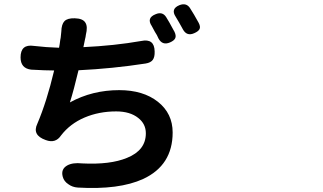

<svg xmlns="http://www.w3.org/2000/svg" viewBox="-20 -845 1540 916"><path d="M350.6 49.8Q325.2 47.9 306.6 34.2Q285.2 20.5 279.3 -2Q269.5 -38.1 300.8 -55.7Q327.1 -70.3 372.1 -65.4Q505.9 -58.6 585.9 -91.8Q675.8 -127.9 675.8 -209Q675.8 -253.9 639.6 -282.2Q600.6 -313.5 534.2 -313.5Q452.1 -313.5 383.3 -284.2Q314.5 -254.9 271.5 -199.2Q245.1 -159.2 198.2 -176.8Q131.8 -200.2 158.2 -254.9Q203.1 -360.4 238.3 -508.8Q197.3 -508.8 128.9 -512.7Q78.1 -518.6 78.1 -571.3Q78.1 -635.7 141.6 -626Q200.2 -619.1 261.7 -617.2Q264.6 -630.9 267.6 -655.3Q269.5 -662.1 269.5 -665Q271.5 -681.6 272.5 -694.3Q273.4 -729.5 287.6 -744.1Q301.8 -758.8 336.9 -757.8Q376 -756.8 387.7 -736.3Q399.4 -717.8 389.6 -678.7Q389.6 -675.8 388.2 -668.9Q386.7 -662.1 385.7 -658.2L377.9 -620.1Q525.4 -627 653.3 -649.4Q716.8 -663.1 717.8 -599.6Q718.8 -573.2 709 -559.6Q699.2 -545.9 674.8 -542Q516.6 -517.6 354.5 -509.8Q332 -415 313.5 -356.4Q419.9 -415 548.8 -415Q663.1 -415 733.4 -359.4Q803.7 -303.7 803.7 -212.9Q803.7 -56.6 663.1 8.8Q547.9 61.5 350.6 49.8ZM736.3 -661.1Q729.5 -677.7 718.8 -693.4Q713.9 -703.1 704.1 -720.7Q677.7 -759.8 722.7 -777.3Q754.9 -791 772.5 -763.7Q785.2 -744.1 808.6 -700.2Q810.5 -697.3 811.5 -695.3Q821.3 -675.8 816.4 -663.6Q811.5 -651.4 791 -642.6Q754.9 -627 736.3 -661.1ZM852.5 -705.1Q850.6 -708 847.7 -713.9Q838.9 -730.5 834 -738.3Q827.1 -751 818.4 -764.6Q793 -802.7 835.9 -820.3Q868.2 -833 885.7 -807.6Q905.3 -777.3 927.7 -736.3Q937.5 -717.8 932.1 -706.5Q926.8 -695.3 906.2 -686.5Q871.1 -670.9 852.5 -705.1Z"/></svg>

Font: Bpmf GenSen Rounded B
Style: B
Weight: 700
Foundry: But Ko
Version: Version 1.320